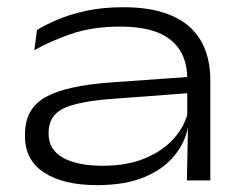

<svg xmlns="http://www.w3.org/2000/svg" viewBox="-20 -512 696 545"><path d="M510.5 0 513.5 -148.5 511.5 -163.5V-278V-289Q511.5 -360 465 -398.2Q418.5 -436.5 321.5 -436.5Q242 -436.5 181.5 -415.5Q121 -394.5 77.5 -369.5L85 -427Q108 -441 142.8 -456Q177.5 -471 224.2 -481.2Q271 -491.5 330 -491.5Q396 -491.5 443.2 -476.5Q490.5 -461.5 520 -434Q549.5 -406.5 563.2 -368.8Q577 -331 577 -285V0ZM255.5 13.5Q160 13.5 105.5 -22Q51 -57.5 51 -125V-131Q51 -204 109.5 -236.5Q168 -269 294.5 -278L520.5 -294L521.5 -248L300 -231.5Q199.5 -224 158.8 -203.5Q118 -183 118 -136V-131.5Q118 -87.5 158.5 -64.5Q199 -41.5 272 -41.5Q341.5 -41.5 392.5 -63Q443.5 -84.5 474.8 -120.2Q506 -156 515 -199.5L527.5 -151H513.5Q506 -109 476 -71.2Q446 -33.5 391.5 -10Q337 13.5 255.5 13.5Z"/></svg>

Font: Anek Latin Expanded Light
Style: Regular
Weight: 300
Width: 7
Designer: Yesha Goshar
Foundry: Ek Type
Version: Version 1.003